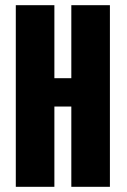

<svg xmlns="http://www.w3.org/2000/svg" viewBox="-20 -720 490 740"><path d="M254.9 -700H403.6V0H254.9V-309.4H189.6V0H40.9V-700H189.6V-418.6H254.9Z"/></svg>

Font: League Mono Thin Condensed
Style: Regular
Weight: 100
Width: 1
Designer: Tyler Finck
Foundry: The League of Moveable Type / Tyler Finck
Version: Version 2.300;RELEASE